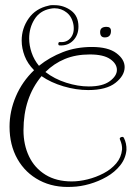

<svg xmlns="http://www.w3.org/2000/svg" viewBox="-20 -689 516 744"><path d="M260 35Q188 39 133 10Q78 -19 47.5 -73Q17 -127 17 -198Q17 -258 41.5 -315.5Q66 -373 112 -417Q87 -442 75.5 -472Q64 -502 64 -532Q64 -579 91 -617.5Q118 -656 168 -667Q174 -669 180 -669Q186 -669 191 -669Q227 -669 255.5 -648Q284 -627 284 -586Q284 -553 263.5 -532Q243 -511 211 -513Q206 -513 206 -519Q206 -527 213 -526Q239 -524 254 -542.5Q269 -561 265 -591Q260 -623 239 -640Q218 -657 191 -657Q187 -657 183 -656.5Q179 -656 174 -655Q134 -647 113.5 -614Q93 -581 93 -540Q93 -513 102.5 -485Q112 -457 131 -434Q172 -467 223.5 -487Q275 -507 336 -507Q399 -507 431 -483Q463 -459 463 -429Q463 -396 427.5 -368Q392 -340 322 -340Q275 -340 226 -354.5Q177 -369 141 -394Q71 -310 71 -184Q71 -128 92.5 -83Q114 -38 156 -12Q198 14 258 14Q287 14 319.5 6Q352 -2 381.5 -17.5Q411 -33 430.5 -56Q450 -79 453 -110Q454 -128 445 -148Q445 -149 444.5 -149.5Q444 -150 444 -151Q444 -156 450.5 -158Q457 -160 460 -155Q471 -133 470 -108Q467 -75 446 -48.5Q425 -22 393.5 -4Q362 14 327 24Q292 34 260 35ZM324 -354Q378 -354 405.5 -374.5Q433 -395 433 -418Q433 -442 407 -460Q381 -478 328 -478Q274 -478 231.5 -460.5Q189 -443 156 -410Q191 -383 236.5 -368.5Q282 -354 324 -354ZM386 -544Q368 -544 368 -565Q368 -585 393 -585Q410 -585 410 -569Q410 -544 386 -544Z"/></svg>

Font: Puppies Play
Style: Regular
Weight: 400
Designer: Robert E. Leuschke
Foundry: Robert E. Leuschke
Version: Version 1.010; ttfautohint (v1.8.3)